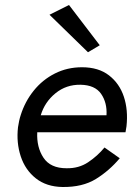

<svg xmlns="http://www.w3.org/2000/svg" viewBox="-20 -739 540 768"><path d="M178 -680 256 -719 379 -558 332 -530ZM459 -106Q417 -56 363.5 -23Q310 10 230 9Q166 8 123.5 -25.5Q81 -59 63 -113.5Q45 -168 52 -230Q54 -243 56.5 -255Q59 -267 63 -279Q80 -333 115 -376.5Q150 -420 199.5 -445Q249 -470 308 -470Q374 -470 416 -437.5Q458 -405 475.5 -352Q493 -299 486 -234Q485 -228 484 -222Q483 -216 482 -210H129Q126 -150 154 -108Q182 -66 246 -66Q295 -65 332.5 -90Q370 -115 398 -149ZM302 -400Q245 -401 202 -366Q159 -331 143 -278H406Q409 -328 384.5 -363.5Q360 -399 302 -400Z"/></svg>

Font: Von Book
Style: Italic
Weight: 400
Version: Version 4.000; ttfautohint (v1.8.4.7-5d5b)